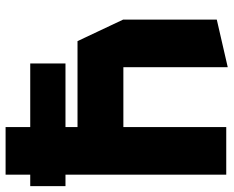

<svg xmlns="http://www.w3.org/2000/svg" viewBox="-92 -718 815 670"><g transform="rotate(-90 315.0 -382.5)"><path d="M1 -561V-684H41V-770H207V-684H429V-561H207V-519H507L582 -360V-33L417 5H416V-359H207V0H41V-561Z"/></g></svg>

Font: Foldit Thin
Style: Bold
Weight: 700
Version: Version 1.003